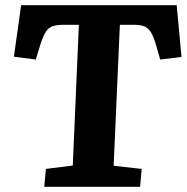

<svg xmlns="http://www.w3.org/2000/svg" viewBox="-20 -720 720 740"><path d="M157 -69 260.5 -82 284 -624.5H225Q200 -624.5 183.8 -619.2Q167.5 -614 157 -598Q146.5 -582 136 -549.5L118 -490.5L33.5 -501.5L61.5 -700H661L679.5 -500.5L597.5 -490.5L580.5 -549.5Q571.5 -580 561.3 -596.2Q551 -612.5 535.8 -618.5Q520.5 -624.5 495 -624.5H442L418 -81L526 -69L520 0H150.5Z"/></svg>

Font: Literata
Style: Italic
Weight: 400
Italic angle: -2°
Designer: Latin by Veronika Burian and Jose Scaglione. Greek by Irene Vlachou. Cyrillic by Vera Evstafieva
Foundry: TypeTogether
Version: Version 3.103;gftools[0.9.29]